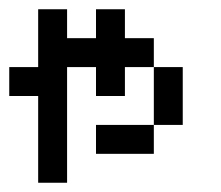

<svg xmlns="http://www.w3.org/2000/svg" viewBox="-20 -395 478 415"><path d="M0 -187.5V-250H62.5V-187.5ZM62.5 -187.5V-250H125V-187.5ZM125 -250V-312.5H187.5V-250ZM187.5 -250V-312.5H250V-250ZM250 -250V-312.5H312.5V-250ZM312.5 -187.5V-250H375V-187.5ZM312.5 -125V-187.5H375V-125ZM250 -62.5V-125H312.5V-62.5ZM187.5 -62.5V-125H250V-62.5ZM62.5 -125V-187.5H125V-125ZM62.5 -62.5V-125H125V-62.5ZM62.5 0V-62.5H125V0ZM62.5 -250V-312.5H125V-250ZM62.5 -312.5V-375H125V-312.5ZM187.5 -312.5V-375H250V-312.5ZM187.5 -187.5V-250H250V-187.5Z"/></svg>

Font: AprilSans
Style: Regular
Weight: 400
Designer: typesprite
Version: Version 1.001;PS 001.001;hotconv 1.0.88;makeotf.lib2.5.64775